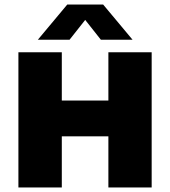

<svg xmlns="http://www.w3.org/2000/svg" viewBox="-20 -825 748 845"><path d="M61 0V-595H252V-382.5H457V-595H647.5V0H457V-225H252V0ZM146.5 -650 276 -805H434L563.5 -650H424L341 -755H369L286 -650Z"/></svg>

Font: Encode Sans SC ExtraBold
Style: Regular
Weight: 800
Version: Version 3.002